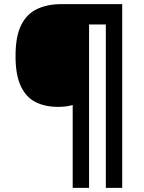

<svg xmlns="http://www.w3.org/2000/svg" viewBox="-20 -780 695 927"><path d="M570 127H491V-662H410V127H331V-273Q301 -264 260 -264Q198 -264 152 -287Q106 -310 80.5 -364Q55 -418 55 -509Q55 -605 82.5 -659.5Q110 -714 160 -737Q210 -760 275 -760H570Z"/></svg>

Font: Noto Sans Hanifi Rohingya
Style: Bold
Weight: 700
Designer: Monotype Design Team and DaltonMaag
Foundry: Google LLC
Version: Version 2.102; ttfautohint (v1.8.4.7-5d5b)